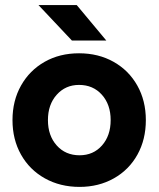

<svg xmlns="http://www.w3.org/2000/svg" viewBox="-20 -721 622 753"><path d="M29 -250Q29 -326 62.5 -385.5Q96 -445 155 -478.5Q214 -512 290 -512Q366 -512 425.5 -478.5Q485 -445 518.5 -385.5Q552 -326 552 -250Q552 -174 519 -114.5Q486 -55 426.5 -21.5Q367 12 292 12Q216 12 156 -21.5Q96 -55 62.5 -114.5Q29 -174 29 -250ZM292 -112Q346 -112 380 -150.5Q414 -189 414 -250Q414 -311 379.5 -349.5Q345 -388 290 -388Q237 -388 202.5 -349.5Q168 -311 168 -250Q168 -189 202.5 -150.5Q237 -112 292 -112ZM131 -701H281L397 -562H262Z"/></svg>

Font: Oak Sans
Style: Bold
Weight: 700
Designer: Erik Kennedy, Walven
Foundry: Erik Kennedy, Walven
Version: Version 1.000